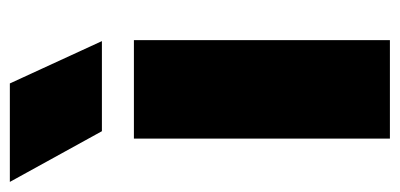

<svg xmlns="http://www.w3.org/2000/svg" viewBox="-257 -581 812 390"><g transform="rotate(-90 149.0 -386.0)"><path d="M62.5 0V-520H262.5V0ZM77.5 -585 -25.5 -772H174.5L260.5 -585Z"/></g></svg>

Font: Geologica Black
Style: Regular
Weight: 900
Designer: Sindre Bremnes, Frode Helland
Foundry: Monokrom Skriftforlag AS
Version: Version 1.010;gftools[0.9.28]